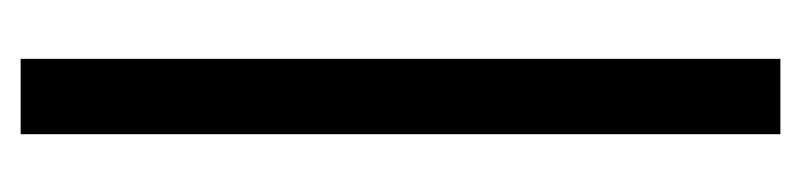

<svg xmlns="http://www.w3.org/2000/svg" viewBox="-315 -461 776 186"><g transform="rotate(90 73.0 -368.0)"><path d="M37 -736V0H110V-736Z"/></g></svg>

Font: Non Bureau Light
Style: Regular
Weight: 300
Designer: Jona Saucedo
Foundry: Non Foundry
Version: Version 1.000;FEAKit 1.0